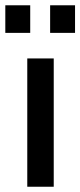

<svg xmlns="http://www.w3.org/2000/svg" viewBox="-29 -710 305 730"><path d="M74.7 0V-487.8H175.3V0ZM-8.8 -585V-689.9H85.9V-585ZM161.6 -585V-689.9H256.3V-585Z"/></svg>

Font: Acari Sans SemiBold
Style: Regular
Weight: 600
Designer: Alfredo Marco Pradil and Stefan Peev
Foundry: Hanken Design Co.
Version: Version 1.045;January 11, 2019;FontCreator 11.5.0.2425 64-bi